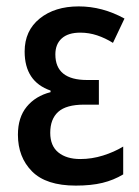

<svg xmlns="http://www.w3.org/2000/svg" viewBox="-20 -570 435 600"><path d="M289 -320V-243H243Q187 -243 162 -220.5Q137 -198 137 -155Q137 -114 162.5 -93.5Q188 -73 231 -73Q267 -73 302 -84Q337 -95 365 -112V-25Q335 -7 300 1.5Q265 10 217 10Q124 10 80 -34.5Q36 -79 36 -149Q36 -203 63.5 -236.5Q91 -270 138 -282V-287Q57 -315 57 -409Q57 -474 104 -512Q151 -550 226 -550Q300 -550 369 -512L333 -436Q309 -451 283.5 -459.5Q258 -468 231 -468Q193 -468 173 -450Q153 -432 153 -400Q153 -320 252 -320Z"/></svg>

Font: Avrile Sans Condensed Medium
Style: Regular
Weight: 500
Width: 3
Designer: Monotype Design Team
Foundry: Monotype Imaging Inc.
Version: Version 2.001;September 10, 2019;FontCreator 11.5.0.2425 64-